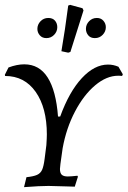

<svg xmlns="http://www.w3.org/2000/svg" viewBox="-30 -766 526 791"><path d="M476 -460 473 -453Q468 -454 457 -454Q409 -454 362 -414.5Q315 -375 279 -306.5Q243 -238 228 -155L219 -91Q217 -75 217 -70Q217 -53 224.5 -46Q232 -39 249 -39Q262 -39 289 -42L291 -38L278 3L245 2L170 0Q134 0 69 5L79 -36Q108 -39 122.5 -45.5Q137 -52 143.5 -66.5Q150 -81 154 -113L161 -168Q163 -198 163 -212Q163 -322 117 -387.5Q71 -453 -9 -453L-10 -458L5 -488Q40 -501 70 -501Q132 -501 166.5 -446.5Q201 -392 209 -286H218Q255 -388 307 -444Q359 -500 415 -500Q437 -500 458 -491ZM260 -552 251 -549 223 -555Q238 -642 251 -743L259 -746L310 -732L314 -723ZM124 -647Q124 -665 137 -678.5Q150 -692 169 -692Q187 -692 196.5 -681Q206 -670 206 -654Q206 -636 193 -622.5Q180 -609 161 -609Q144 -609 134 -620.5Q124 -632 124 -647ZM324 -647Q324 -665 337 -678.5Q350 -692 369 -692Q386 -692 396 -680.5Q406 -669 406 -654Q406 -636 393 -622.5Q380 -609 361 -609Q343 -609 333.5 -620.5Q324 -632 324 -647Z"/></svg>

Font: Alegreya SC
Style: Italic
Weight: 400
Italic angle: -7°
Designer: Juan Pablo del Peral
Foundry: Huerta Tipografica
Version: Version 2.007; ttfautohint (v1.6)